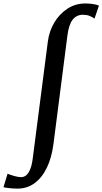

<svg xmlns="http://www.w3.org/2000/svg" viewBox="-135 -835 590 1106"><path d="M-34 251.5Q-54.5 251.5 -77 249.2Q-99.5 247 -115 243.5L-91.5 166Q-69 174.5 -48.5 180Q-28 185.5 -14 185.5Q2.5 185.5 15.8 174.8Q29 164 39 139.8Q49 115.5 54 75L140.5 -595Q148.5 -657 178.8 -706.8Q209 -756.5 254.8 -785.8Q300.5 -815 356 -815Q378 -815 399 -812Q420 -809 435 -803L409.5 -728Q395 -738 379.5 -744Q364 -750 342.5 -750Q306 -750 283.5 -721.5Q261 -693 253 -628L173 -6Q162.5 75 134.2 132.5Q106 190 63.2 220.8Q20.5 251.5 -34 251.5Z"/></svg>

Font: Merriweather Medium
Style: Italic
Weight: 500
Italic angle: -7.8°
Version: Version 2.101